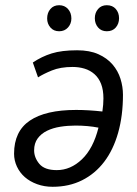

<svg xmlns="http://www.w3.org/2000/svg" viewBox="-20 -705 524 737"><path d="M106 -465Q140 -488 178.5 -500Q217 -512 276 -512Q324 -512 357.5 -497Q391 -482 412 -457.5Q433 -433 442.5 -402.5Q452 -372 452 -341Q452 -261 433.5 -195.5Q415 -130 380 -84Q345 -38 295 -13Q245 12 182 12Q150 12 122.5 2Q95 -8 75.5 -25Q56 -42 45 -65.5Q34 -89 34 -115Q34 -201 94.5 -242Q155 -283 272 -283Q319 -283 373 -277Q375 -291 376 -303Q377 -315 377 -327Q377 -360 368 -383Q359 -406 342.5 -420.5Q326 -435 304.5 -441.5Q283 -448 259 -448Q212 -448 179 -434.5Q146 -421 126 -408ZM198 -52Q251 -52 294.5 -93.5Q338 -135 358 -215Q338 -219 315.5 -221Q293 -223 270 -223Q240 -223 211.5 -218.5Q183 -214 160.5 -203Q138 -192 124.5 -173.5Q111 -155 111 -128Q111 -100 131 -76Q151 -52 198 -52ZM161 -634Q161 -656 173.5 -670.5Q186 -685 207 -685Q228 -685 241 -670.5Q254 -656 254 -634Q254 -614 241 -599.5Q228 -585 207 -585Q186 -585 173.5 -599.5Q161 -614 161 -634ZM344 -635Q344 -656 356.5 -670.5Q369 -685 390 -685Q412 -685 424.5 -670.5Q437 -656 437 -635Q437 -614 424.5 -599.5Q412 -585 390 -585Q369 -585 356.5 -599.5Q344 -614 344 -635Z"/></svg>

Font: PT Sans
Style: Italic
Weight: 400
Italic angle: -12°
Designer: A.Korolkova, O.Umpeleva, V.Yefimov
Foundry: ParaType Ltd
Version: Version 2.003W OFL